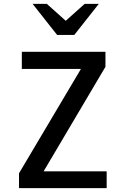

<svg xmlns="http://www.w3.org/2000/svg" viewBox="-20 -981 637 1001"><path d="M79.1 -77.6 401.9 -621.6H93.8V-710.9H529.8V-632.8L207.5 -87.9H536.1V0H79.1ZM277.8 -798.8 149.9 -960.9H224.1L345.2 -852.5H300.3L421.4 -960.9H495.1L367.2 -798.8Z"/></svg>

Font: Monda Medium
Style: Regular
Weight: 500
Designer: Vernon Adams
Foundry: Vernon Adams
Version: Version 2.200